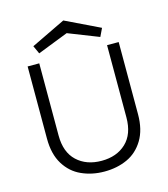

<svg xmlns="http://www.w3.org/2000/svg" viewBox="-124 -950 921 1053"><g transform="rotate(-15 336.5 -423.5)"><path d="M339 6Q268 6 209 -21Q151 -47 115.5 -104.5Q80 -162 80 -250V-660H146V-250Q146 -155 199.5 -105Q253 -55 339 -55Q425 -55 478 -105Q531 -155 531 -250V-660H597V-250Q597 -163 562 -105Q527 -47 469 -20.5Q411 6 339 6ZM334 -853 529 -759 507 -713 334 -781 160 -713 139 -759Z"/></g></svg>

Font: Lil Grotesk
Style: Regular
Weight: 400
Designer: Bastien Sozeau
Foundry: NBR — Bastien Sozeau
Version: Version 4.002; ttfautohint (v1.8.4.7-5d5b)